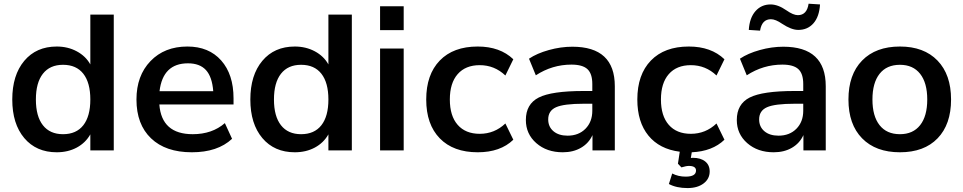

<svg xmlns="http://www.w3.org/2000/svg" viewBox="-20 -796 5098 1016"><path d="M280.3 9.8Q171.9 9.8 108.4 -65.4Q44.9 -140.6 44.9 -269.5Q44.9 -398.4 108.4 -474.1Q171.9 -549.8 280.3 -549.8Q338.9 -549.8 386.2 -524.4Q433.6 -499 458 -455.1V-718.8H582V0H458V-85Q432.6 -40 386.2 -15.1Q339.8 9.8 280.3 9.8ZM313.5 -85.9Q383.8 -85.9 420.9 -133.3Q458 -180.7 458 -269.5Q458 -358.4 420.9 -405.8Q383.8 -453.1 313.5 -453.1Q244.1 -453.1 207 -405.8Q169.9 -358.4 169.9 -269.5Q169.9 -180.7 207 -133.3Q244.1 -85.9 313.5 -85.9Z M995.1 9.8Q856.4 9.8 779.3 -64Q702.1 -137.7 702.1 -269.5Q702.1 -395.5 776.4 -472.7Q850.6 -549.8 971.7 -549.8Q1085 -549.8 1150.4 -476.1Q1215.8 -402.3 1215.8 -275.4V-243.2H823.2Q835 -85.9 1000 -85.9Q1102.5 -85.9 1169.9 -144.5L1208 -61.5Q1131.8 9.8 995.1 9.8ZM824.2 -313.5H1108.4Q1102.5 -389.6 1069.8 -425.3Q1037.1 -460.9 974.6 -460.9Q841.8 -460.9 824.2 -313.5Z M1540 9.8Q1431.6 9.8 1368.2 -65.4Q1304.7 -140.6 1304.7 -269.5Q1304.7 -398.4 1368.2 -474.1Q1431.6 -549.8 1540 -549.8Q1598.6 -549.8 1646 -524.4Q1693.4 -499 1717.8 -455.1V-718.8H1841.8V0H1717.8V-85Q1692.4 -40 1646 -15.1Q1599.6 9.8 1540 9.8ZM1573.2 -85.9Q1643.6 -85.9 1680.7 -133.3Q1717.8 -180.7 1717.8 -269.5Q1717.8 -358.4 1680.7 -405.8Q1643.6 -453.1 1573.2 -453.1Q1503.9 -453.1 1466.8 -405.8Q1429.7 -358.4 1429.7 -269.5Q1429.7 -180.7 1466.8 -133.3Q1503.9 -85.9 1573.2 -85.9Z M1991.2 -636.7V-762.7H2116.2V-636.7ZM1991.2 0V-539.1H2116.2V0Z M2507.8 9.8Q2378.9 9.8 2307.1 -64Q2235.4 -137.7 2235.4 -269.5Q2235.4 -401.4 2307.1 -475.6Q2378.9 -549.8 2507.8 -549.8Q2626 -549.8 2696.3 -482.4L2654.3 -396.5Q2596.7 -451.2 2518.6 -451.2Q2443.4 -451.2 2401.9 -403.8Q2360.4 -356.4 2360.4 -269.5Q2360.4 -182.6 2401.9 -135.3Q2443.4 -87.9 2518.6 -87.9Q2596.7 -87.9 2654.3 -142.6L2696.3 -56.6Q2627.9 9.8 2507.8 9.8Z M2958 9.8Q2873 9.8 2817.9 -38.6Q2762.7 -86.9 2762.7 -161.1Q2762.7 -245.1 2830.6 -279.8Q2898.4 -314.5 3069.3 -314.5H3114.3V-351.6Q3114.3 -406.2 3088.4 -430.2Q3062.5 -454.1 3003.9 -454.1Q2902.3 -454.1 2815.4 -397.5L2779.3 -485.4Q2821.3 -513.7 2884.3 -531.2Q2947.3 -548.8 3008.8 -548.8Q3233.4 -548.8 3233.4 -339.8V0H3115.2V-81.1Q3095.7 -38.1 3054.7 -14.2Q3013.7 9.8 2958 9.8ZM2880.9 -164.1Q2880.9 -125 2908.7 -101.6Q2936.5 -78.1 2983.4 -78.1Q3042 -78.1 3078.1 -114.7Q3114.3 -151.4 3114.3 -210V-247.1H3070.3Q2963.9 -247.1 2922.4 -228.5Q2880.9 -210 2880.9 -164.1Z M3618.2 199.2Q3559.6 199.2 3519.5 177.7L3537.1 122.1Q3569.3 138.7 3608.4 138.7Q3663.1 138.7 3663.1 106.4Q3663.1 82 3625 82Q3611.3 82 3585.9 89.8L3567.4 70.3L3577.1 6.8Q3469.7 -6.8 3411.1 -78.6Q3352.5 -150.4 3352.5 -269.5Q3352.5 -401.4 3424.3 -475.6Q3496.1 -549.8 3625 -549.8Q3743.2 -549.8 3813.5 -482.4L3771.5 -396.5Q3713.9 -451.2 3635.7 -451.2Q3560.5 -451.2 3519 -403.8Q3477.5 -356.4 3477.5 -269.5Q3477.5 -182.6 3519 -135.3Q3560.5 -87.9 3635.7 -87.9Q3713.9 -87.9 3771.5 -142.6L3813.5 -56.6Q3750 4.9 3640.6 9.8L3635.7 40Q3639.6 39.1 3646.5 39.1Q3687.5 39.1 3711.4 58.1Q3735.4 77.1 3735.4 111.3Q3735.4 150.4 3703.1 174.8Q3670.9 199.2 3618.2 199.2Z M4074.2 9.8Q3989.3 9.8 3934.1 -38.6Q3878.9 -86.9 3878.9 -161.1Q3878.9 -245.1 3946.8 -279.8Q4014.6 -314.5 4185.5 -314.5H4230.5V-351.6Q4230.5 -406.2 4204.6 -430.2Q4178.7 -454.1 4120.1 -454.1Q4018.6 -454.1 3931.6 -397.5L3895.5 -485.4Q3937.5 -513.7 4000.5 -531.2Q4063.5 -548.8 4125 -548.8Q4349.6 -548.8 4349.6 -339.8V0H4231.4V-81.1Q4211.9 -38.1 4170.9 -14.2Q4129.9 9.8 4074.2 9.8ZM3942.4 -637.7Q3946.3 -701.2 3977.5 -736.8Q4008.8 -772.5 4057.6 -772.5Q4096.7 -772.5 4141.6 -741.2Q4177.7 -715.8 4202.1 -715.8Q4250 -715.8 4258.8 -776.4L4319.3 -772.5Q4315.4 -708 4284.7 -672.9Q4253.9 -637.7 4204.1 -637.7Q4168 -637.7 4119.1 -669.9Q4084 -694.3 4059.6 -694.3Q4011.7 -694.3 4002 -633.8ZM3997.1 -164.1Q3997.1 -125 4024.9 -101.6Q4052.7 -78.1 4099.6 -78.1Q4158.2 -78.1 4194.3 -114.7Q4230.5 -151.4 4230.5 -210V-247.1H4186.5Q4080.1 -247.1 4038.6 -228.5Q3997.1 -210 3997.1 -164.1Z M4742.2 -549.8Q4869.1 -549.8 4940.9 -475.6Q5012.7 -401.4 5012.7 -269.5Q5012.7 -137.7 4941.4 -64Q4870.1 9.8 4742.2 9.8Q4614.3 9.8 4542 -64Q4469.7 -137.7 4469.7 -269.5Q4469.7 -401.4 4542 -475.6Q4614.3 -549.8 4742.2 -549.8ZM4742.2 -85.9Q4811.5 -85.9 4849.1 -133.8Q4886.7 -181.6 4886.7 -269.5Q4886.7 -357.4 4849.1 -405.3Q4811.5 -453.1 4742.2 -453.1Q4671.9 -453.1 4634.3 -405.3Q4596.7 -357.4 4596.7 -269.5Q4596.7 -181.6 4634.3 -133.8Q4671.9 -85.9 4742.2 -85.9Z"/></svg>

Font: Min Sans SemiBold
Style: Regular
Weight: 600
Designer: Jinseong-Kim, NotoSansCJK, Nunito
Foundry: Jinseong-Kim
Version: Version 1.400;Glyphs 3.1.2 (3151)